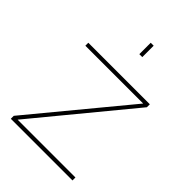

<svg xmlns="http://www.w3.org/2000/svg" viewBox="-215 -824 918 918"><g transform="rotate(45 244.0 -365.0)"><path d="M249 -653V-730H269V-653ZM33 -20 429 -499H38V-519H454V-499L59 -20H450V0H33Z"/></g></svg>

Font: Raleway-v4020 Thin
Style: Regular
Weight: 250
Designer: Matt McInerney, Pablo Impallari, Rodrigo Fuenzalida
Foundry: Matt McInerney, Pablo Impallari, Rodrigo Fuenzalida
Version: Version 4.020;PS 004.020;hotconv 1.0.88;makeotf.lib2.5.64775